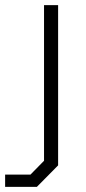

<svg xmlns="http://www.w3.org/2000/svg" viewBox="-70 -543 336 750"><path d="M-50 187V139H49L102 85V-523H157V103L74 187Z"/></svg>

Font: Tomorrow Light
Style: Regular
Weight: 300
Designer: Tony de Marco, Monica Rizzolli
Foundry: Just in Type
Version: Version 2.002